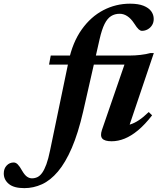

<svg xmlns="http://www.w3.org/2000/svg" viewBox="-212 -736 844 1018"><path d="M48 -393.5 57 -441.5H475Q504 -441.5 533.8 -445Q563.5 -448.5 584.5 -454.5H603.5L462.5 -37L430 -70Q454.5 -69 477.2 -75.8Q500 -82.5 524.5 -98.8Q549 -115 576.5 -142L594.5 -124.5Q556.5 -75.5 520 -45.2Q483.5 -15 448.8 -1Q414 13 380 13Q343 13 330.5 -1.2Q318 -15.5 328.5 -47L451.5 -404L492 -393.5ZM229 -145Q202.5 -30 168.8 48.2Q135 126.5 95.2 173.5Q55.5 220.5 10.5 241Q-34.5 261.5 -83 261.5Q-138.5 261.5 -165.2 239.2Q-192 217 -192 183.5Q-192 158 -176.8 141.8Q-161.5 125.5 -139.5 125.5Q-128 125.5 -117.8 135.8Q-107.5 146 -94.5 169.5Q-81 192.5 -68.5 201Q-56 209.5 -42.5 209.5Q-27 209.5 -13.5 203Q0 196.5 11.8 180Q23.5 163.5 34 134.8Q44.5 106 53.5 61.5L152 -412.5Q173 -511.5 221 -579.2Q269 -647 335.5 -681.8Q402 -716.5 477.5 -716.5Q521 -716.5 548.8 -705.5Q576.5 -694.5 589.8 -676.2Q603 -658 603 -635.5Q603 -616.5 594.2 -602.5Q585.5 -588.5 571.2 -580.5Q557 -572.5 540.5 -572.5Q532.5 -572.5 523.5 -580.2Q514.5 -588 498.5 -613Q482.5 -637.5 463.2 -650.2Q444 -663 422.5 -663Q396.5 -663 376.8 -650.5Q357 -638 342.5 -609Q328 -580 316.5 -530Z"/></svg>

Font: Newsreader 24pt
Style: Bold Italic
Weight: 700
Italic angle: -17°
Designer: Hugues Gentile
Foundry: Production Type
Version: Version 1.003